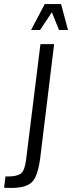

<svg xmlns="http://www.w3.org/2000/svg" viewBox="-79 -700 353 940"><path d="M186 -484H119L49 80C45 116 36 139 24 149C11 159 -10 164 -39 164C-45 164 -49 164 -52 163L-59 219C-51 220 -38 220 -21 220C24 220 57 211 77 192C97 173 110 133 118 73ZM73 -553H117L175 -640L210 -553H254L220 -680H140Z"/></svg>

Font: Gamestation Condensed
Style: Italic
Weight: 400
Width: 3
Designer: Jonas Hecksher
Foundry: Jonas Hecksher, Playtypeª, e-types AS
Version: Version 1.003